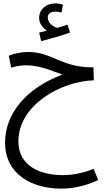

<svg xmlns="http://www.w3.org/2000/svg" viewBox="-20 -724 626 1138"><path d="M224 -480C275 -493 349 -514 395 -531L380 -578C363 -572 343 -565 320 -559C297 -565 263 -587 263 -620C263 -642 280 -655 309 -655C322 -655 333 -652 345 -650L353 -696C339 -701 322 -704 309 -704C258 -704 212 -673 212 -617C212 -585 234 -558 258 -542C245 -539 232 -535 212 -531ZM342 394C407 394 484 380 562 343L535 277C469 303 408 314 352 314C217 314 89 259 89 114C89 -105 347 -243 536 -248L534 -325H525C344 -325 287 -416 147 -416C105 -416 62 -406 32 -394L46 -323C70 -330 98 -337 134 -337C219 -337 285 -304 350 -282C135 -202 10 -50 10 121C10 308 168 394 342 394Z"/></svg>

Font: Noto Sans Arabic SemCond
Style: Regular
Weight: 400
Width: 4
Designer: Monotype Design Team, Nadine Chahine, Nizar Qandah and Khaled Hosny
Foundry: Monotype Imaging Inc.
Version: Version 2.012